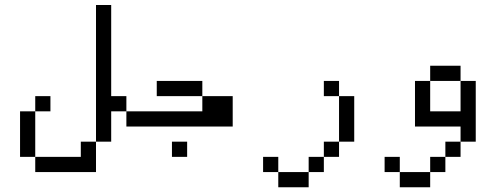

<svg xmlns="http://www.w3.org/2000/svg" viewBox="-20 -708 2040 790"><path d="M187.5 -250V-312.5H125V-250H62.5V-62.5H125V0H375Q375 0 375 -125H312.5V-62.5H125V-250ZM500 -250V-312.5H437.5Q437.5 -312.5 437.5 -687.5H375V-125H437.5Q437.5 -125 437.5 -250Z M750 -62.5V-125H687.5V-62.5ZM812.5 -250H500V-187.5H937.5Q937.5 -187.5 937.5 -312.5H812.5ZM812.5 -312.5V-375H625V-312.5Z M1125 0V62.5H1250V0ZM1125 0V-62.5H1062.5V0ZM1250 0H1312.5V-62.5H1250ZM1312.5 -62.5H1375V-125H1312.5ZM1375 -125H1437.5V-312.5H1375ZM1375 -312.5V-375H1312.5V-312.5Z M1625 0V62.5H1750V0ZM1625 0V-62.5H1562.5V0ZM1750 0H1812.5V-62.5H1750ZM1812.5 -62.5H1875V-125H1812.5ZM1875 -125H1937.5Q1937.5 -125 1937.5 -375H1875Q1875 -375 1875 -250H1750Q1750 -250 1750 -375H1687.5V-187.5H1875ZM1750 -375H1875V-437.5H1750Z"/></svg>

Font: Unifont
Style: Regular
Weight: 500
Version: Version 15.1.04